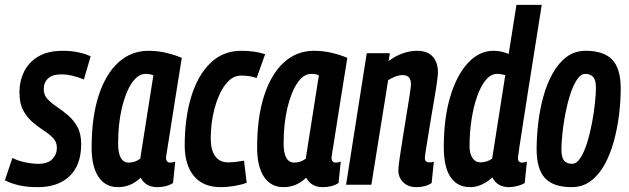

<svg xmlns="http://www.w3.org/2000/svg" viewBox="-42 -760 2589 790"><path d="M-22 -18 9 -110Q30 -99 60 -92.5Q90 -86 116 -86Q155 -86 173.5 -105.5Q192 -125 192 -152Q192 -176 176.5 -192Q161 -208 138 -223Q115 -238 92 -257.5Q69 -277 53.5 -306Q38 -335 38 -380Q38 -426 57 -465Q76 -504 115.5 -527.5Q155 -551 217 -551Q251 -551 281.5 -544.5Q312 -538 331 -528L303 -433Q282 -442 257.5 -448Q233 -454 210 -454Q173 -454 155.5 -437Q138 -420 138 -393Q138 -369 153.5 -352.5Q169 -336 192 -320.5Q215 -305 238 -285.5Q261 -266 276.5 -238Q292 -210 292 -167Q292 -81 244.5 -35.5Q197 10 113 10Q69 10 36.5 2.5Q4 -5 -22 -18Z M605 10Q557 10 537 -29Q517 -10 494 0Q471 10 443 10Q392 10 363.5 -32Q335 -74 335 -153Q335 -278 364 -367Q393 -456 445.5 -503.5Q498 -551 569 -551Q607 -551 642.5 -542.5Q678 -534 706 -522Q688 -411 676.5 -337.5Q665 -264 658 -220Q651 -176 647.5 -153.5Q644 -131 642.5 -122.5Q641 -114 641 -112Q641 -91 659 -91Q669 -91 679 -95L670 -7Q644 10 605 10ZM535 -107 589 -450Q577 -456 557 -456Q526 -456 500.5 -418.5Q475 -381 459.5 -316Q444 -251 444 -169Q444 -91 488 -91Q513 -91 535 -107Z M866 10Q794 10 756 -35.5Q718 -81 718 -162Q718 -273 744.5 -361Q771 -449 823 -500Q875 -551 951 -551Q1006 -551 1049 -537L1014 -439Q996 -445 981 -447Q966 -449 949 -449Q913 -449 885 -411.5Q857 -374 841 -314.5Q825 -255 825 -189Q825 -144 843 -118Q861 -92 896 -92Q913 -92 929.5 -94Q946 -96 962 -99L973 -8Q952 0 923 5Q894 10 866 10Z M1286 10Q1238 10 1218 -29Q1198 -10 1175 0Q1152 10 1124 10Q1073 10 1044.5 -32Q1016 -74 1016 -153Q1016 -278 1045 -367Q1074 -456 1126.5 -503.5Q1179 -551 1250 -551Q1288 -551 1323.5 -542.5Q1359 -534 1387 -522Q1369 -411 1357.5 -337.5Q1346 -264 1339 -220Q1332 -176 1328.5 -153.5Q1325 -131 1323.5 -122.5Q1322 -114 1322 -112Q1322 -91 1340 -91Q1350 -91 1360 -95L1351 -7Q1325 10 1286 10ZM1216 -107 1270 -450Q1258 -456 1238 -456Q1207 -456 1181.5 -418.5Q1156 -381 1140.5 -316Q1125 -251 1125 -169Q1125 -91 1169 -91Q1194 -91 1216 -107Z M1467 -541H1562L1557 -509Q1587 -531 1616.5 -541Q1646 -551 1674 -551Q1717 -551 1738.5 -527Q1760 -503 1760 -462Q1760 -454 1756.5 -427Q1753 -400 1746.5 -362Q1740 -324 1733 -282.5Q1726 -241 1720 -203.5Q1714 -166 1710 -141Q1706 -116 1706 -110Q1706 -92 1725 -92Q1729 -92 1733.5 -92.5Q1738 -93 1743 -95L1734 -7Q1721 2 1704.5 6Q1688 10 1672 10Q1637 10 1617 -10Q1597 -30 1597 -59Q1597 -73 1602.5 -110Q1608 -147 1615.5 -195Q1623 -243 1631 -290Q1639 -337 1644 -371.5Q1649 -406 1649 -414Q1649 -430 1641.5 -440.5Q1634 -451 1614 -451Q1600 -451 1584.5 -445Q1569 -439 1555 -430L1486 0H1382Z M2052 10Q2004 10 1984 -30Q1967 -14 1943 -2Q1919 10 1892 10Q1840 10 1812 -31Q1784 -72 1784 -156Q1784 -273 1810.5 -362Q1837 -451 1883.5 -501Q1930 -551 1988 -551Q2021 -551 2051 -538L2083 -740H2187Q2175 -661 2161 -575.5Q2147 -490 2134.5 -409Q2122 -328 2111.5 -261.5Q2101 -195 2095 -154.5Q2089 -114 2089 -110Q2089 -91 2106 -91Q2115 -91 2126 -95L2117 -7Q2104 1 2086 5.5Q2068 10 2052 10ZM1935 -92Q1961 -92 1983 -107L2037 -451Q2028 -453 2020.5 -454.5Q2013 -456 2003 -456Q1978 -456 1957 -431Q1936 -406 1921 -363Q1906 -320 1898 -267Q1890 -214 1890 -158Q1890 -128 1902 -110Q1914 -92 1935 -92Z M2310 10Q2235 10 2200.5 -27Q2166 -64 2166 -146Q2166 -197 2172.5 -253Q2179 -309 2193.5 -362Q2208 -415 2232 -458Q2256 -501 2289.5 -526Q2323 -551 2368 -551Q2442 -551 2477 -514.5Q2512 -478 2512 -396Q2512 -343 2505 -287Q2498 -231 2483.5 -178Q2469 -125 2445.5 -82.5Q2422 -40 2388.5 -15Q2355 10 2310 10ZM2311 -86Q2331 -86 2346.5 -110.5Q2362 -135 2374 -173.5Q2386 -212 2394 -255Q2402 -298 2406 -336.5Q2410 -375 2410 -398Q2410 -432 2398 -444Q2386 -456 2367 -456Q2347 -456 2331 -431Q2315 -406 2303 -367.5Q2291 -329 2283 -286Q2275 -243 2271.5 -205Q2268 -167 2268 -146Q2268 -111 2279.5 -98.5Q2291 -86 2311 -86Z"/></svg>

Font: Georama Condensed SemiBold
Style: Italic
Weight: 600
Width: 3
Italic angle: -9°
Designer: Jean-Baptiste Levee
Foundry: Production Type
Version: Version 1.000